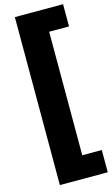

<svg xmlns="http://www.w3.org/2000/svg" viewBox="-151 -862 664 1135"><g transform="rotate(-15 180.5 -294.0)"><path d="M66 220V-808H361V-672H239.5V84H359V220Z"/></g></svg>

Font: Encode Sans Semi Condensed ExtraBold
Style: Regular
Weight: 800
Width: 4
Designer: Multiple Designers
Foundry: Impallari Type
Version: Version 3.000; ttfautohint (v1.8.3) -l 8 -r 50 -G 200 -x 14 